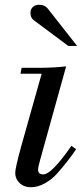

<svg xmlns="http://www.w3.org/2000/svg" viewBox="-20 -775 355 807"><path d="M155 -465H66L71 -490H146Q202 -490 258 -496L149 -104Q140 -72 140 -62Q140 -42 162 -42Q197 -42 280 -162L300 -148Q285 -125 263 -97Q241 -69 219.5 -45Q198 -21 168.5 -4.5Q139 12 110 12Q81 12 62.5 -5.5Q44 -23 44 -48Q44 -68 68 -156ZM304 -582H267L122 -690Q108 -700 108 -721Q108 -736 118 -745.5Q128 -755 145 -755Q169 -755 183 -736Z"/></svg>

Font: Justus
Style: Italic
Weight: 400
Italic angle: -12°
Version: Version 001.001